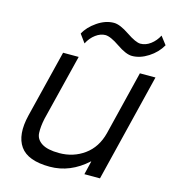

<svg xmlns="http://www.w3.org/2000/svg" viewBox="-126 -969 970 1082"><g transform="rotate(15 359.0 -428.5)"><path d="M710 -630 555 0H464L483 -79H481Q383 10 264 10Q136 10 90.5 -54.5Q45 -119 74 -238L171 -630H262L166 -243Q156 -196 157.5 -159Q159 -122 193 -100Q227 -78 295 -78Q378 -78 441.5 -124Q505 -170 527 -256L619 -630ZM682 -867 718 -820Q692 -774 644.5 -743.5Q597 -713 550 -713Q515 -713 460.5 -750.5Q406 -788 376 -788Q348 -788 320 -767.5Q292 -747 274 -712L239 -760Q260 -801 308 -834Q356 -867 405 -867Q440 -867 495.5 -829.5Q551 -792 578 -792Q609 -792 637 -813Q665 -834 682 -867Z"/></g></svg>

Font: Sinkin Sans 400 Italic
Style: Italic
Weight: 400
Italic angle: -112°
Designer: Keith Bates
Foundry: K-Type
Version: Sinkin Sans (version 1.0)  by Keith Bates   •   © 2014   www